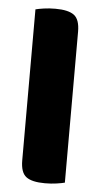

<svg xmlns="http://www.w3.org/2000/svg" viewBox="-50 -694 385 735"><g transform="rotate(5 142.0 -326.5)"><path d="M151 8Q101 8 79 -8.5Q57 -25 57 -72V-652Q68 -655 88.5 -658Q109 -661 133 -661Q183 -661 205 -644.5Q227 -628 227 -581V-1Q216 2 195.5 5Q175 8 151 8Z"/></g></svg>

Font: Baloo Paaji 2 ExtraBold
Style: Regular
Weight: 800
Designer: Shuchita Grover, Noopur Datye and Ek Type
Foundry: Ek Type
Version: Version 1.640;hotconv 1.0.111;makeotfexe 2.5.65597; ttfautoh